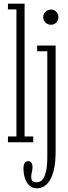

<svg xmlns="http://www.w3.org/2000/svg" viewBox="-20 -770 370 1039"><path d="M23 0V-31.5H69V-719H23V-750H113V-31.5H160V0ZM179 249Q156 249 140 234.8Q124 220.5 115.5 196Q107 171.5 107 140Q107 122 114 112Q121 102 132.5 102Q144 102 150 111Q156 120 156 133.5Q156 143 154.5 151.5Q153 160 151 168.8Q149 177.5 149 188Q149 200.5 153.8 206.8Q158.5 213 165 214.8Q171.5 216.5 178 216.5Q206.5 216.5 221.2 182.5Q236 148.5 236 84.5V-492.5H181V-523.5H281V50.5Q281 103.5 273.2 141Q265.5 178.5 251.5 202.5Q237.5 226.5 219 237.8Q200.5 249 179 249ZM256.5 -636Q238.5 -636 226.2 -648Q214 -660 214 -677Q214 -694.5 226.2 -706.5Q238.5 -718.5 256.5 -718.5Q273 -718.5 284.5 -706.5Q296 -694.5 296 -677Q296 -660 284.5 -648Q273 -636 256.5 -636Z"/></svg>

Font: Imbue Thin 10pt ExtraLight
Style: Regular
Weight: 250
Version: Version 1.102